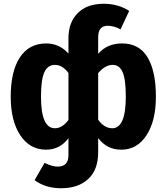

<svg xmlns="http://www.w3.org/2000/svg" viewBox="-20 -779 887 1021"><path d="M629 -548Q720 -548 764.5 -474.5Q809 -401 809 -265Q809 -136 759 -59.5Q709 17 625 17Q548 17 502 -45V31Q502 124 449 173Q396 222 305 222Q221 222 164 179L217 87Q257 107 287 107Q344 107 344 46V-44Q298 17 225 17Q139 17 88 -59.5Q37 -136 37 -265Q37 -399 85.5 -473.5Q134 -548 226 -548Q296 -548 344 -494V-576Q344 -659 393 -709Q442 -759 532 -759Q608 -759 667 -721L621 -623Q585 -642 553 -642Q502 -642 502 -581V-493Q550 -548 629 -548ZM272 -97Q311 -97 344 -141V-391Q312 -434 272 -434Q234 -434 216 -395Q198 -356 198 -265Q198 -97 272 -97ZM577 -97Q649 -97 649 -265Q649 -357 632 -395.5Q615 -434 579 -434Q539 -434 502 -390V-142Q535 -97 577 -97Z"/></svg>

Font: FiraGO
Style: Bold
Weight: 700
Designer: bBox Type
Foundry: bBox Type GmbH
Version: Version 1.001;PS 001.001;hotconv 1.0.88;makeotf.lib2.5.64775